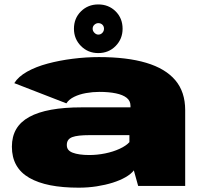

<svg xmlns="http://www.w3.org/2000/svg" viewBox="-20 -860 942 888"><path d="M344 8Q387 8 427.2 1.8Q467.5 -4.5 501.5 -15.2Q535.5 -26 560.8 -40.5Q586 -55 599 -72L619 0H836.5V-350.5Q836.5 -435 790.8 -489Q745 -543 656.2 -569.5Q567.5 -596 437.5 -596Q377.5 -596 316.2 -588.2Q255 -580.5 200.8 -566Q146.5 -551.5 105.8 -528.8Q65 -506 46 -475.5L287 -382Q299 -400.5 323 -412.2Q347 -424 377.8 -429.5Q408.5 -435 439 -435Q484 -435 516.2 -428.2Q548.5 -421.5 566 -407.5Q583.5 -393.5 583.5 -370.5V-363.5H357.5Q277.5 -363.5 216.8 -352.5Q156 -341.5 115.5 -319.2Q75 -297 55 -262.8Q35 -228.5 35 -181.5Q35 -132.5 55.2 -96.5Q75.5 -60.5 115.5 -37.5Q155.5 -14.5 212.5 -3.2Q269.5 8 344 8ZM393 -143Q368.5 -143 349.2 -145.8Q330 -148.5 316.2 -153.8Q302.5 -159 295.8 -167.5Q289 -176 289 -189.5Q289 -203 295.2 -212Q301.5 -221 314 -225.8Q326.5 -230.5 346.8 -232.8Q367 -235 394 -235H578.5V-202.5Q563 -185.5 533.2 -171.8Q503.5 -158 466.5 -150.5Q429.5 -143 393 -143ZM434.5 -614.5Q482.5 -614.5 514.8 -647.2Q547 -680 547 -727Q547 -775.5 514.8 -807.5Q482.5 -839.5 434.5 -839.5Q387 -839.5 354.5 -807.5Q322 -775.5 322 -727Q322 -680 354.5 -647.2Q387 -614.5 434.5 -614.5ZM434.5 -700Q425 -700 416.8 -708.2Q408.5 -716.5 408.5 -727Q408.5 -738.5 416.8 -745.8Q425 -753 434.5 -753Q446 -753 453.5 -745.8Q461 -738.5 461 -727Q461 -716.5 453.5 -708.2Q446 -700 434.5 -700Z"/></svg>

Font: Anybody Expanded Black
Style: Regular
Weight: 900
Width: 7
Designer: Tyler Finck
Foundry: Etcetera Type Company
Version: Version 1.113;gftools[0.9.25]